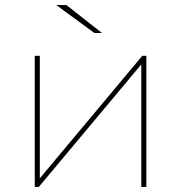

<svg xmlns="http://www.w3.org/2000/svg" viewBox="-20 -737 714 757"><path d="M117 0V-517H137V-34L541 -517H557V0H537V-483L133 0ZM352 -607 202 -717H242L382 -607Z"/></svg>

Font: Montserrat Thin
Style: Regular
Weight: 100
Designer: Julieta Ulanovsky
Foundry: Julieta Ulanovsky
Version: Version 9.000